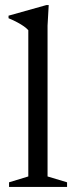

<svg xmlns="http://www.w3.org/2000/svg" viewBox="-20 -733 298 753"><path d="M166.5 -41 243 -18V0H15.5V-18L91 -41V-614.5Q84.5 -622 74 -629.5Q63.5 -637 48.2 -645.2Q33 -653.5 13.5 -661.5V-671.5L161.5 -713H171L166.5 -632.5Z"/></svg>

Font: Newsreader 24pt
Style: Regular
Weight: 400
Designer: Hugues Gentile
Foundry: Production Type
Version: Version 1.003